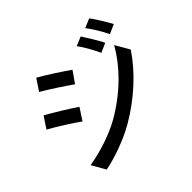

<svg xmlns="http://www.w3.org/2000/svg" viewBox="-181 -1062 1363 1363"><g transform="rotate(-45 500.0 -380.5)"><path d="M722 -756 654 -727C689 -679 717 -627 744 -570L814 -601C791 -647 748 -717 722 -756ZM856 -804 787 -775C822 -728 853 -678 881 -621L951 -652C926 -698 884 -767 856 -804ZM292 -772 235 -686C296 -651 403 -581 454 -544L514 -630C466 -664 354 -738 292 -772ZM126 -60 185 43C276 26 416 -22 517 -81C679 -175 818 -303 908 -439L847 -545C767 -403 631 -269 464 -174C359 -116 237 -79 126 -60ZM140 -546 83 -460C146 -426 253 -358 305 -320L363 -409C316 -442 202 -512 140 -546Z"/></g></svg>

Font: Noto Sans CJK JP Medium
Style: Regular
Weight: 500
Designer: Ryoko NISHIZUKA (kana & ideographs); Paul D. Hunt (Latin, Greek & Cyrillic); Wenlong ZHANG (bopomofo); Sandoll Communica
Foundry: Adobe Systems Incorporated
Version: Version 1.004;PS 1.004;hotconv 1.0.82;makeotf.lib2.5.63406